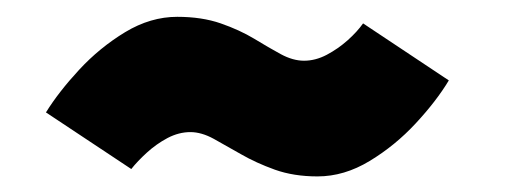

<svg xmlns="http://www.w3.org/2000/svg" viewBox="-20 -450 615 234"><path d="M527 -352Q512 -327 486.8 -299.8Q461.5 -272.5 430.5 -253.8Q399.5 -235 367 -235Q338 -235 315 -243.2Q292 -251.5 273.8 -262Q255.5 -272.5 240.5 -280.8Q225.5 -289 212 -289Q198 -289 184.2 -281.8Q170.5 -274.5 159 -264Q147.5 -253.5 140 -244L36 -313Q51.5 -338 76.5 -365Q101.5 -392 132.5 -410.8Q163.5 -429.5 196 -429.5Q226 -429.5 249 -421.5Q272 -413.5 289.8 -402.8Q307.5 -392 322.2 -384Q337 -376 350.5 -376Q364.5 -376 378.2 -383.2Q392 -390.5 403.8 -401Q415.5 -411.5 422.5 -421.5Z"/></svg>

Font: League Spartan Thin Black
Style: Regular
Weight: 900
Version: Version 2.002